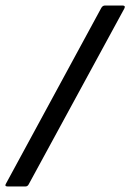

<svg xmlns="http://www.w3.org/2000/svg" viewBox="-37 -675 472 695"><path d="M-9 0Q-22 0 -15 -11L330 -647Q335 -655 343 -655H407Q412 -655 414 -652.5Q416 -650 413 -644L67 -8Q63 0 55 0Z"/></svg>

Font: Sofia Sans Semi Condensed Medium
Style: Italic
Weight: 500
Italic angle: -9°
Version: Version 4.100